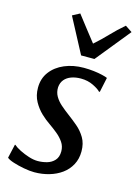

<svg xmlns="http://www.w3.org/2000/svg" viewBox="-125 -896 699 974"><g transform="rotate(15 224.0 -409.0)"><path d="M370.5 -470H366Q356 -481.5 326.8 -496Q297.5 -510.5 261 -510.5Q233.5 -510.5 211.2 -502.5Q189 -494.5 175.5 -478.5Q162 -462.5 160 -438Q159 -412 171 -391Q183 -370 203.5 -352Q224 -334 247 -317Q272 -298.5 298 -276.5Q324 -254.5 341.5 -225Q359 -195.5 359 -154Q359 -114.5 342.5 -83.8Q326 -53 297.5 -32.2Q269 -11.5 232.2 -0.8Q195.5 10 154.5 10Q130.5 10 99.5 4.2Q68.5 -1.5 42.8 -9.8Q17 -18 7.5 -27L24 -99.5H26.5Q38 -89 60.5 -77.5Q83 -66 108.8 -57.8Q134.5 -49.5 156.5 -49.5Q181 -49.5 204.8 -56.2Q228.5 -63 244.2 -80.2Q260 -97.5 260 -127.5Q260 -154 245.8 -175Q231.5 -196 210 -213.5Q188.5 -231 165.5 -247Q145 -260.5 121 -283Q97 -305.5 79.5 -337Q62 -368.5 62 -409.5Q62 -458 88.5 -493.2Q115 -528.5 160.5 -547.8Q206 -567 261.5 -567Q288 -567 313.8 -564Q339.5 -561 359.2 -556.2Q379 -551.5 387 -547.5ZM231 -624 133.5 -808 172 -828.5Q197 -796 222.5 -763.2Q248 -730.5 274 -697.5Q311 -730 342.2 -763Q373.5 -796 411.5 -828.5L447.5 -804.5L301 -624Z"/></g></svg>

Font: Merriweather 20pt
Style: Italic
Weight: 400
Italic angle: -7.8°
Version: Version 2.101